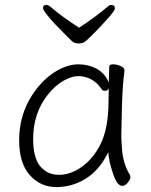

<svg xmlns="http://www.w3.org/2000/svg" viewBox="-20 -746 615 782"><path d="M509 -34Q511 -30 511 -23Q511 -16 500.5 -2.5Q490 11 478 11Q466 11 456.5 -3.5Q447 -18 440 -40Q423 -90 421 -126Q385 -53 329.5 -18.5Q274 16 209.5 16Q145 16 101.5 -32.5Q58 -81 58 -175Q58 -298 136 -393Q172 -436 215.5 -460Q259 -484 299.5 -484Q340 -484 373.5 -466Q407 -448 423 -410Q425 -456 425 -475Q425 -484 440.5 -484Q456 -484 471.5 -477Q487 -470 487 -459V-457Q479 -402 476.5 -306.5Q474 -211 474 -195.5Q474 -180 476 -152Q479 -81 509 -34ZM388 -156Q422 -222 422 -334Q422 -361 423 -386Q418 -376 408.5 -376Q399 -376 396 -380Q377 -409 352 -422.5Q327 -436 299 -436Q271 -436 237.5 -416.5Q204 -397 176 -362Q115 -286 115 -180Q115 -103 144 -68.5Q173 -34 220 -34Q267 -34 312.5 -66Q358 -98 388 -156ZM332 -581Q320 -569 301.5 -569Q283 -569 273 -578.5Q263 -588 244 -607Q225 -626 204 -648Q155 -701 155 -713.5Q155 -726 170 -726Q177 -726 192 -713Q229 -681 302 -633Q371 -678 421 -721Q426 -726 433 -726Q448 -726 448 -712Q448 -702 414 -665Q368 -614 332 -581Z"/></svg>

Font: LXGW WenKai TC Light
Style: Regular
Weight: 300
Designer: LXGW / Fontworks Inc.
Foundry: LXGW / Fontworks Inc.
Version: Version 1.330